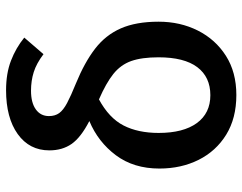

<svg xmlns="http://www.w3.org/2000/svg" viewBox="-106 -706 826 655"><g transform="rotate(-90 307.5 -379.0)"><path d="M326.7 -771.8Q384.1 -771.8 427.4 -755.1Q470.8 -738.5 506.2 -709.7L449.7 -644.1Q417.9 -668.2 388.5 -677.4Q359 -686.7 325.1 -686.7Q284.1 -686.7 261.3 -670.3Q238.5 -653.8 238.5 -625.6Q238.5 -604.6 248.7 -590.5Q259 -576.4 283.1 -563.6Q307.2 -550.8 350.3 -533.3Q421.5 -504.1 468.2 -468.2Q514.9 -432.3 537.7 -380.3Q560.5 -328.2 560.5 -251.3Q560.5 -177.9 530.3 -117.7Q500 -57.4 444.1 -21.8Q388.2 13.8 310.3 13.8Q231.3 13.8 175.1 -20.8Q119 -55.4 89.2 -114.9Q59.5 -174.4 59.5 -248.7Q59.5 -336.4 104.9 -397.2Q150.3 -457.9 221.5 -487.7Q165.1 -516.9 143.3 -548.5Q121.5 -580 121.5 -624.1Q121.5 -692.3 177.2 -732.1Q232.8 -771.8 326.7 -771.8ZM295.4 -454.9Q231.8 -420.5 206.4 -371Q181 -321.5 181 -251.3Q181 -167.2 214.6 -121Q248.2 -74.9 309.7 -74.9Q371.8 -74.9 405.4 -119.5Q439 -164.1 439 -251.8Q439 -309.2 426.2 -345.1Q413.3 -381 382.1 -405.9Q350.8 -430.8 295.4 -454.9Z"/></g></svg>

Font: Fira Code Medium
Style: Regular
Weight: 500
Designer: Carrois Corporate, Edenspiekermann AG, Nikita Prokopov
Foundry: Carrois Corporate, Edenspiekermann AG, Nikita Prokopov
Version: Version 6.002